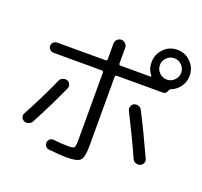

<svg xmlns="http://www.w3.org/2000/svg" viewBox="-148 -1025 1296 1232"><g transform="rotate(20 500.0 -408.5)"><path d="M808.6 -673.8Q830.1 -652.3 859.9 -652.3Q889.6 -652.3 911.1 -673.8Q932.6 -695.3 932.6 -725.1Q932.6 -754.9 911.1 -776.4Q889.6 -797.9 859.9 -797.9Q830.1 -797.9 808.6 -776.4Q787.1 -754.9 787.1 -725.1Q787.1 -695.3 808.6 -673.8ZM990.2 -724.6Q990.2 -683.6 967.3 -650.9Q944.3 -618.2 907.2 -603.5Q899.4 -600.6 894.5 -589.8Q887.7 -564.5 862.3 -565.4H550.8Q540 -565.4 540 -553.7V-83Q540 -5.9 520 15.6Q500 37.1 426.8 37.1Q380.9 37.1 303.7 28.3Q289.1 27.3 280.3 15.6Q271.5 3.9 273.4 -10.7Q274.4 -24.4 286.1 -33.7Q297.9 -43 311.5 -41Q361.3 -34.2 412.1 -34.2Q445.3 -34.2 452.6 -42.5Q460 -50.8 460 -92.8V-553.7Q460 -564.5 449.2 -565.4H118.2Q104.5 -565.4 93.8 -575.7Q83 -585.9 83 -600.1Q83 -614.3 93.3 -624.5Q103.5 -634.8 118.2 -634.8H449.2Q460 -634.8 460 -646.5V-752.9Q460 -769.5 472.2 -781.2Q484.4 -793 500 -793Q515.6 -793 527.8 -781.2Q540 -769.5 540 -752.9V-646.5Q540 -635.7 550.8 -634.8H754.9Q758.8 -634.8 759.3 -637.7Q759.8 -640.6 757.8 -643.6Q729.5 -677.7 730.5 -724.6Q730.5 -778.3 768.1 -816.9Q805.7 -855.5 859.9 -855.5Q914.1 -855.5 952.1 -817.4Q990.2 -779.3 990.2 -724.6ZM91.8 -87.9Q78.1 -94.7 73.2 -109.4Q68.4 -124 76.2 -136.7Q153.3 -280.3 210 -408.2Q216.8 -422.9 231.9 -428.7Q247.1 -434.6 261.7 -429.7Q275.4 -424.8 281.7 -410.6Q288.1 -396.5 282.2 -381.8Q217.8 -240.2 146.5 -106.4Q138.7 -92.8 122.6 -86.9Q106.4 -81.1 91.8 -87.9ZM835 -100.6Q780.3 -223.6 700.2 -381.8Q693.4 -394.5 698.7 -410.2Q704.1 -425.8 717.8 -431.6Q732.4 -437.5 747.6 -432.6Q762.7 -427.7 769.5 -414.1Q829.1 -299.8 907.2 -128.9Q914.1 -115.2 908.2 -100.6Q902.3 -85.9 887.2 -80.1Q872.1 -74.2 856.9 -80.1Q841.8 -85.9 835 -100.6Z"/></g></svg>

Font: Rounded-X Mgen+ 1m regular
Style: Regular
Weight: 400
Designer: [Source Han Sans]
Ryoko NISHIZUKA  (kana & ideographs); Paul D. Hunt (Latin, Greek & Cyrillic); Wenlong ZHANG  (bopomofo
Version: Version 1.059.20150602